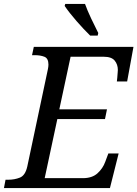

<svg xmlns="http://www.w3.org/2000/svg" viewBox="-41 -951 695 971"><path d="M-21 0 -13 -42H0Q33 -42 60 -53Q87 -64 97 -109L201 -600Q204 -614 204 -624Q204 -656 183.5 -664Q163 -672 134 -672H121L130 -714H634L602 -539H550Q551 -544 552 -557Q553 -570 554 -582.5Q555 -595 555 -597Q555 -625 539 -644.5Q523 -664 484 -664H316L259 -398H500L490 -349H249L185 -50H378Q425 -50 452 -74.5Q479 -99 491 -132L507 -175H559L515 0ZM415 -771Q383 -802 346 -844.5Q309 -887 286 -921L289 -931H389Q400 -900 420 -857.5Q440 -815 456 -784L453 -771Z"/></svg>

Font: NotoSerif-Italic
Style: Regular
Weight: 400
Italic angle: -12°
Designer: Monotype Design Team
Foundry: Monotype Imaging Inc.
Version: Version 2.007; ttfautohint (v1.8) -l 8 -r 50 -G 200 -x 14 -D